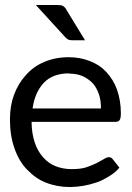

<svg xmlns="http://www.w3.org/2000/svg" viewBox="-20 -744 530 772"><path d="M256 -514Q301 -514 340 -499Q380 -484 406 -456Q436 -424 450 -385Q466 -340 466 -289Q466 -268 461 -261Q456 -254 444 -254H107Q107 -209 120 -170Q131 -137 153 -112Q175 -87 203 -76Q233 -64 268 -64Q304 -64 326 -71Q347 -78 368 -88L397 -104Q410 -112 418 -112Q428 -112 434 -103L460 -70Q446 -52 420 -36Q391 -18 370 -11Q340 -1 316 3Q286 8 261 8Q209 8 164 -10Q123 -26 88 -63Q56 -96 38 -148Q20 -199 20 -264Q20 -318 36 -362Q53 -408 84 -442Q115 -477 158 -495Q202 -514 258 -514ZM258 -449Q193 -449 157 -412Q120 -373 111 -308H386Q386 -341 378 -364Q368 -393 353 -409Q336 -427 312 -438Q289 -448 258 -448ZM208 -724Q227 -724 233 -720Q243 -714 248 -703L322 -582H272Q260 -582 254 -585Q247 -589 241 -596L124 -724Z"/></svg>

Font: Aleo
Style: Regular
Weight: 400
Designer: Alessio Laiso
Version: Version 1.1